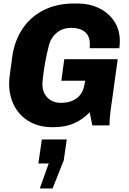

<svg xmlns="http://www.w3.org/2000/svg" viewBox="-20 -716 739 1096"><path d="M664 -482Q664 -468 663 -458Q662 -448 661 -441H492Q493 -447 493 -464Q493 -511 464.5 -534Q436 -557 387 -557Q340 -557 307 -531.5Q274 -506 261 -464Q242 -391 232 -324.5Q222 -258 222 -237Q222 -188 251 -158.5Q280 -129 327 -129Q383 -129 418.5 -155.5Q454 -182 463 -238L466 -255H330L347 -378H652L619 -140Q605 -51 605 0H507L492 -75Q452 -34 402.5 -12Q353 10 286 10H278Q205 10 149 -21.5Q93 -53 62.5 -110Q32 -167 32 -241Q32 -260 38 -304.5Q44 -349 46 -362Q48 -384 50 -394Q63 -483 108.5 -551.5Q154 -620 229 -658Q304 -696 402 -696H423Q490 -696 545 -669.5Q600 -643 632 -594.5Q664 -546 664 -482ZM258 217H199L219 80H361L344 199L280 360H207Z"/></svg>

Font: Chivo ExtraBold Italic
Style: Regular
Weight: 800
Italic angle: -8.05°
Designer: Hector Gatti
Foundry: Omnibus-Type
Version: Version 1.007